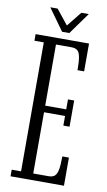

<svg xmlns="http://www.w3.org/2000/svg" viewBox="-94 -885 517 931"><g transform="rotate(10 165.0 -420.0)"><path d="M28 0V-32.5H74V-667.5H28V-700H291V-563H258.5Q258.5 -603.5 254.5 -626.5Q250.5 -649.5 240.2 -658.5Q230 -667.5 210 -667.5H134V-366.5H237.5V-415.5H268V-286.5H237.5V-334H134V-32.5H210Q230 -32.5 240.2 -42.2Q250.5 -52 254.5 -75Q258.5 -98 258.5 -138.5H291V0ZM152.5 -733.5 75.5 -840.5H111.5L170 -767.5L228.5 -840.5H265L188 -733.5Z"/></g></svg>

Font: Imbue Thin 10pt Light
Style: Regular
Weight: 300
Version: Version 1.102